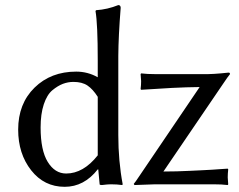

<svg xmlns="http://www.w3.org/2000/svg" viewBox="-20 -718 933 748"><path d="M616.7 -49.8Q641.6 -49.8 668.9 -50.5Q696.3 -51.3 720 -52.5Q743.7 -53.7 766.4 -54.7Q789.1 -55.7 806.9 -56.9Q824.7 -58.1 838.4 -59.1Q852.1 -60.1 859.9 -60.5L867.2 -61L869.1 -58.1Q867.2 -42 867.2 -26.9Q867.2 -25.9 869.1 0L867.2 2.9Q844.2 0 811 0H585L503.9 2.9L501 -1.5Q506.8 -7.8 522.9 -32.2L757.8 -378.9Q707 -378.4 650.1 -375.5Q593.3 -372.6 561.5 -370.1L529.8 -368.2L527.8 -371.1Q529.8 -387.2 529.8 -401.9Q529.8 -402.8 527.8 -429.2L529.8 -432.1Q552.7 -429.2 585.9 -429.2H790Q799.8 -429.2 814 -430.2Q828.1 -431.2 839.4 -432.1Q850.6 -433.1 859.9 -434.1Q869.1 -435.1 870.6 -435.1Q873.5 -435.1 874.8 -433.6Q876 -432.1 876 -429.2Q869.1 -421.4 846.2 -387.2ZM360.8 -112.8V-340.8Q341.8 -370.6 320.8 -384.8Q299.8 -398.9 266.1 -398.9Q245.1 -398.9 225.1 -391.4Q205.1 -383.8 184.1 -366.5Q163.1 -349.1 150.6 -311.5Q138.2 -273.9 138.2 -221.2Q138.2 -132.3 166 -87.2Q193.8 -42 237.8 -42Q304.7 -42 360.8 -112.8ZM360.8 -58.1Q307.6 9.8 231.9 9.8Q151.9 9.8 101.3 -54.7Q50.8 -119.1 50.8 -212.9Q50.8 -314 114.5 -376.5Q178.2 -439 276.9 -439Q321.8 -439 360.8 -417V-481.9Q360.8 -625 352.1 -674.8L354 -678.2Q398.9 -681.2 440.9 -698.2Q449.7 -698.2 450.2 -688Q441.4 -577.1 440.9 -500V-191.9Q440.9 -90.8 458 0L456.1 2.9Q436 0 411.6 0Q399.9 0 377 2.9Q368.2 2.9 368.2 0L362.8 -58.1Z"/></svg>

Font: Biolilbert
Style: Regular
Weight: 400
Designer: Philipp H. Poll
Foundry: Philipp H. Poll
Version: Version 1.1.0